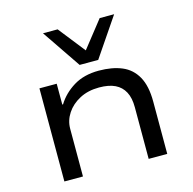

<svg xmlns="http://www.w3.org/2000/svg" viewBox="-110 -876 994 988"><g transform="rotate(-15 386.5 -382.5)"><path d="M113 0V-496H205V-385H209Q241 -437 296.5 -471Q352 -505 431 -505Q502 -505 553.5 -483.5Q605 -462 633 -412Q661 -362 661 -279V0H562V-275Q562 -325 545 -357Q528 -389 495 -405Q462 -421 410 -421Q351 -421 306.5 -397.5Q262 -374 237 -336Q212 -298 212 -254V0ZM344 -559 204 -765H282L394 -623L506 -765H583L443 -559Z"/></g></svg>

Font: Nunito Sans 7pt Expanded
Style: Regular
Weight: 400
Width: 7
Designer: Vernon Adams
Foundry: Vernon Adams
Version: Version 3.101;gftools[0.9.27]